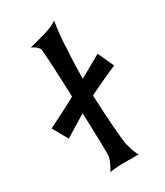

<svg xmlns="http://www.w3.org/2000/svg" viewBox="-297 -829 804 935"><g transform="rotate(-30 104.5 -361.0)"><path d="M-104.5 -299.8Q-70.3 -316.4 -42.5 -330.6Q-14.6 -344.7 5.9 -355.5Q30.3 -368.2 49.8 -378.9L59.6 -384.8Q57.6 -435.5 55.7 -483.4Q53.7 -531.2 51.8 -568.4Q49.8 -605.5 47.9 -629.4Q45.9 -653.3 44.9 -657.2Q43 -663.1 38.1 -668.9Q28.3 -680.7 4.9 -691.4Q54.7 -704.1 81.1 -711.9Q96.7 -715.8 108.4 -719.7Q119.1 -723.6 129.9 -727.5Q138.7 -731.4 149.4 -736.8Q160.2 -742.2 168.9 -749Q164.1 -720.7 161.1 -694.3Q158.2 -668 156.2 -645.5Q154.3 -620.1 154.3 -596.7Q151.4 -559.6 149.9 -518.6Q148.4 -477.5 148.4 -433.6Q172.9 -447.3 203.6 -464.4Q234.4 -481.4 271.5 -502.9L312.5 -413.1Q243.2 -382.8 205.1 -364.3Q167 -345.7 150.4 -337.9Q152.3 -286.1 155.3 -238.3Q158.2 -190.4 161.1 -151.9Q164.1 -113.3 167 -87.4Q169.9 -61.5 171.9 -52.7Q175.8 -38.1 179.7 -24.4Q183.6 -12.7 188.5 0.5Q193.4 13.7 200.2 21.5H105.5Q92.8 21.5 81.1 22.5Q70.3 23.4 58.6 24.4Q46.9 25.4 37.1 27.3Q46.9 12.7 52.7 0Q58.6 -12.7 62.5 -21.5Q66.4 -32.2 68.4 -41Q69.3 -45.9 69.3 -67.4Q69.3 -88.9 68.4 -122.6Q67.4 -156.2 66.4 -198.7Q65.4 -241.2 63.5 -288.1Q41 -274.4 11.7 -256.8Q-17.6 -239.3 -56.6 -214.8Z"/></g></svg>

Font: Irish Growler
Style: Regular
Weight: 400
Designer: Squid
Foundry: Font Diner, Inc DBA Sideshow
Version: Version 1.000